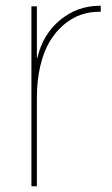

<svg xmlns="http://www.w3.org/2000/svg" viewBox="-20 -651 392 671"><path d="M332 -630.9V-609.9H329.1Q294.9 -610.4 263.4 -599.6Q231.9 -588.9 203.6 -565.2Q175.3 -541.5 154.3 -506.8Q133.3 -472.2 121.1 -421.6Q108.9 -371.1 108.9 -310.1V0H89.8V-628.9H108.9V-449.2H110.8Q129.9 -531.7 190.4 -581.3Q251 -630.9 329.1 -630.9Z"/></svg>

Font: Sinkin Sans 100 Thin
Style: Regular
Weight: 100
Designer: Keith Bates
Foundry: K-Type
Version: Sinkin Sans (version 1.0)  by Keith Bates   •   © 2014   www